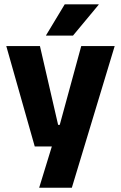

<svg xmlns="http://www.w3.org/2000/svg" viewBox="-20 -707 566 899"><path d="M332 -122.4 250.1 -87 360.4 -491.4H517L316.4 172H163.4L240.2 -78.1L312.1 -21.2H142.7L9.4 -491.4H167L252.1 -122.4ZM283.1 -686.8H442V-684.9L321.7 -540.2H195.6V-541.7Z"/></svg>

Font: Anek Bangla Medium
Style: Regular
Weight: 500
Designer: Sulekha Rajkumar (Bangla), Yesha Goshar (Latin)
Foundry: Ek Type
Version: Version 1.003